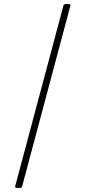

<svg xmlns="http://www.w3.org/2000/svg" viewBox="-20 -798 422 947"><path d="M303 -778H320Q329 -778 327 -769L89 122Q88 125 85 127Q82 129 79 129H62Q54 129 55 120L293 -771Q294 -774 297 -776Q300 -778 303 -778Z"/></svg>

Font: LINE Seed JP_TTF Thin
Style: Regular
Weight: 250
Designer: LY Corporation & Fontrix & Fontworks
Version: Version 1.008